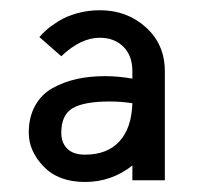

<svg xmlns="http://www.w3.org/2000/svg" viewBox="-20 -802 413 381"><path d="M101.6 -690.4 58.1 -728.5Q64 -735.4 72.5 -742.9Q81.1 -750.5 96.2 -760Q111.3 -769.5 132.8 -775.6Q154.3 -781.7 178.2 -781.7Q231.9 -781.7 269.5 -747.8Q307.1 -713.9 307.1 -660.6V-444.3H242.7V-473.6Q201.2 -440.9 148.9 -440.9Q96.2 -440.9 66.7 -471.4Q37.1 -502 37.1 -538.6Q37.1 -569.8 49.8 -592.5Q62.5 -615.2 84.7 -627.4Q106.9 -639.6 132.6 -645.3Q158.2 -650.9 188.5 -650.9Q214.4 -650.9 242.7 -646V-660.6Q242.7 -691.9 224.6 -709.5Q206.5 -727.1 178.2 -727.1Q140.1 -727.1 101.6 -690.4ZM242.7 -597.2Q219.7 -600.6 197.8 -600.6Q147 -600.6 124.3 -587.4Q101.6 -574.2 101.6 -538.6Q101.6 -519 113.3 -507.1Q125 -495.1 148.9 -495.1Q192.9 -495.1 217 -521.5Q241.2 -547.9 242.7 -597.2Z"/></svg>

Font: LilGrotesk
Style: Regular
Weight: 400
Designer: BSozoo
Foundry: BSozoo
Version: Version 1.004;PS 001.004;hotconv 1.0.70;makeotf.lib2.5.58329